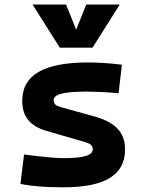

<svg xmlns="http://www.w3.org/2000/svg" viewBox="-20 -796 626 826"><path d="M252.9 9.8Q193.8 9.8 148.2 6.1Q102.5 2.4 67.9 -4.9L83.5 -131.3Q145 -123.5 187 -119.6Q229 -115.7 252.9 -115.7Q319.3 -115.7 349.1 -124.8Q378.9 -133.8 378.9 -153.8Q378.9 -165.5 371.6 -172.4Q364.3 -179.2 348.1 -184.1L179.7 -232.9Q127.9 -248 101.8 -279.1Q75.7 -310.1 75.7 -362.3Q75.7 -445.8 146 -486.6Q216.3 -527.3 359.4 -527.3Q392.6 -527.3 428.5 -524.9Q464.4 -522.5 504.4 -517.6L490.2 -395Q445.8 -398.9 412.6 -400.4Q379.4 -401.9 356.4 -401.9Q279.8 -401.9 245.4 -393.3Q210.9 -384.8 210.9 -365.2Q210.9 -353 218 -346.4Q225.1 -339.8 240.2 -335.4L385.3 -295.4Q452.1 -277.3 485.1 -242.9Q518.1 -208.5 518.1 -153.3Q518.1 -70.8 452.6 -30.5Q387.2 9.8 252.9 9.8ZM237.3 -590.8 120.1 -776.4H264.2L312.5 -656.2H302.7L351.1 -776.4H495.1L377.9 -590.8Z"/></svg>

Font: Cascadia Mono
Style: Regular
Weight: 400
Monospace: yes
Designer: Aaron Bell
Foundry: Saja Typeworks
Version: Version 2404.023